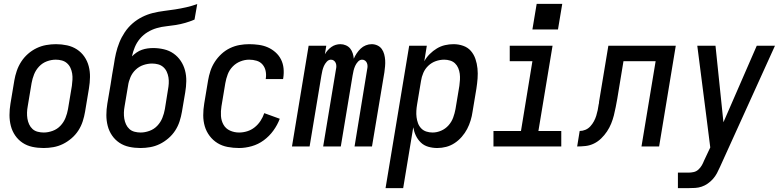

<svg xmlns="http://www.w3.org/2000/svg" viewBox="-20 -756 4040 991"><path d="M205 8Q175 8 147 2Q119 -4 96.5 -19Q74 -34 58.5 -56.5Q43 -79 36 -106Q29 -133 29 -162Q29 -191 34 -221L54 -341Q58 -365 66.5 -390Q75 -415 89.5 -437.5Q104 -460 124.5 -478Q145 -496 169 -507.5Q193 -519 218.5 -523.5Q244 -528 269 -528Q298 -528 326 -522Q354 -516 377 -501Q400 -486 415.5 -463.5Q431 -441 438 -414Q445 -387 444.5 -358Q444 -329 439 -299L419 -179Q415 -155 407 -130Q399 -105 384.5 -82.5Q370 -60 349 -42Q328 -24 304.5 -12.5Q281 -1 255.5 3.5Q230 8 205 8ZM206 -72Q228 -72 251.5 -80.5Q275 -89 292 -107Q309 -125 318 -147.5Q327 -170 331 -193L351 -313Q353 -329 354 -345Q355 -361 352.5 -376.5Q350 -392 343.5 -406Q337 -420 325.5 -430Q314 -440 299 -444Q284 -448 268 -448Q245 -448 222 -439.5Q199 -431 182 -413Q165 -395 156 -372.5Q147 -350 143 -327L123 -207Q120 -191 119.5 -175Q119 -159 121.5 -143.5Q124 -128 130.5 -114Q137 -100 148 -90Q159 -80 174.5 -76Q190 -72 206 -72Z M705 8Q675 8 647 2Q619 -4 596.5 -19Q574 -34 558.5 -56.5Q543 -79 536 -106Q529 -133 529 -162Q529 -191 534 -221L551 -321Q555 -346 559 -372Q563 -398 568 -424Q572 -453 578.5 -481Q585 -509 596 -536.5Q607 -564 624 -589.5Q641 -615 664 -635Q687 -655 714 -668.5Q741 -682 769.5 -689Q798 -696 826.5 -699.5Q855 -703 884 -707.5Q913 -712 941.5 -718.5Q970 -725 998 -735L984 -655Q961 -645 936.5 -638Q912 -631 887.5 -627Q863 -623 838.5 -620.5Q814 -618 789.5 -611Q765 -604 742.5 -590.5Q720 -577 703 -557Q686 -537 676 -513Q666 -489 661 -465Q672 -476 685 -485Q698 -494 712.5 -499Q727 -504 741.5 -506Q756 -508 771 -508Q799 -508 826.5 -501.5Q854 -495 876 -479.5Q898 -464 913 -441.5Q928 -419 935 -392.5Q942 -366 941.5 -337Q941 -308 936 -279L919 -179Q915 -155 907 -130Q899 -105 884.5 -82.5Q870 -60 849 -42Q828 -24 804.5 -12.5Q781 -1 755.5 3.5Q730 8 705 8ZM706 -72Q728 -72 751.5 -80.5Q775 -89 792 -107Q809 -125 818 -147.5Q827 -170 831 -193L847 -293Q850 -309 851 -325Q852 -341 849.5 -356.5Q847 -372 840.5 -386Q834 -400 822.5 -410Q811 -420 796 -424Q781 -428 765 -428Q743 -428 720.5 -420.5Q698 -413 680.5 -396.5Q663 -380 653.5 -358Q644 -336 641 -314L623 -207Q620 -191 619.5 -175Q619 -159 621.5 -143.5Q624 -128 630.5 -114Q637 -100 648 -90Q659 -80 674.5 -76Q690 -72 706 -72Z M1214 8Q1184 8 1155 2.5Q1126 -3 1102.5 -17.5Q1079 -32 1062 -54.5Q1045 -77 1037 -104Q1029 -131 1029 -161Q1029 -191 1034 -221L1054 -341Q1058 -365 1066 -389.5Q1074 -414 1088.5 -436.5Q1103 -459 1123 -477.5Q1143 -496 1167 -507.5Q1191 -519 1216 -523.5Q1241 -528 1266 -528Q1291 -528 1316 -524.5Q1341 -521 1362.5 -511.5Q1384 -502 1402 -486Q1420 -470 1430.5 -449Q1441 -428 1443.5 -403.5Q1446 -379 1442 -353Q1442 -352 1441.5 -350.5Q1441 -349 1441 -348H1351Q1351 -348 1351.5 -349Q1352 -350 1352 -351Q1355 -371 1351 -390Q1347 -409 1335 -423Q1323 -437 1304.5 -442.5Q1286 -448 1266 -448Q1243 -448 1220.5 -439Q1198 -430 1181 -412.5Q1164 -395 1155.5 -372.5Q1147 -350 1143 -327L1123 -207Q1119 -182 1120.5 -157.5Q1122 -133 1133.5 -112.5Q1145 -92 1167 -82Q1189 -72 1214 -72Q1235 -72 1256 -78.5Q1277 -85 1294.5 -99Q1312 -113 1324.5 -132Q1337 -151 1344 -172L1424 -143Q1412 -111 1391 -82Q1370 -53 1341.5 -32Q1313 -11 1279.5 -1.5Q1246 8 1214 8Z M1487 0 1573 -520H1664L1657 -476Q1663 -487 1671.5 -496.5Q1680 -506 1690.5 -513.5Q1701 -521 1713 -524.5Q1725 -528 1737 -528Q1737 -528 1737 -528Q1737 -528 1737 -528Q1752 -528 1765.5 -522Q1779 -516 1787.5 -505.5Q1796 -495 1800.5 -481Q1805 -467 1806 -453Q1812 -467 1821 -480.5Q1830 -494 1841.5 -505Q1853 -516 1868 -522Q1883 -528 1898 -528Q1914 -528 1928 -521.5Q1942 -515 1950.5 -503Q1959 -491 1963 -476Q1967 -461 1968 -445.5Q1969 -430 1967.5 -414Q1966 -398 1964 -383L1900 0H1810L1875 -398Q1877 -406 1877 -414.5Q1877 -423 1874 -430.5Q1871 -438 1864.5 -443Q1858 -448 1849 -448Q1837 -448 1827.5 -437.5Q1818 -427 1813 -415.5Q1808 -404 1805 -392Q1802 -380 1800 -367L1739 0H1648L1714 -398Q1716 -406 1716 -414.5Q1716 -423 1713 -430.5Q1710 -438 1703.5 -443Q1697 -448 1688 -448Q1676 -448 1666.5 -437.5Q1657 -427 1652 -415.5Q1647 -404 1644 -392Q1641 -380 1639 -367L1578 0Z M1970 215 2092 -520H2183L2170 -440Q2181 -460 2198 -477Q2215 -494 2235 -506Q2255 -518 2277 -523Q2299 -528 2321 -528Q2347 -528 2371 -519.5Q2395 -511 2410.5 -493Q2426 -475 2434 -451.5Q2442 -428 2444.5 -402.5Q2447 -377 2445 -351Q2443 -325 2439 -299L2419 -179Q2416 -157 2409 -134Q2402 -111 2391 -90Q2380 -69 2363.5 -50Q2347 -31 2326.5 -17.5Q2306 -4 2283 2Q2260 8 2237 8Q2213 8 2190.5 1.5Q2168 -5 2152 -20.5Q2136 -36 2126.5 -56Q2117 -76 2113 -99L2061 215ZM2213 -72Q2235 -72 2257 -81.5Q2279 -91 2295 -109Q2311 -127 2319 -149Q2327 -171 2331 -193L2351 -313Q2353 -328 2354 -344Q2355 -360 2353 -375.5Q2351 -391 2345 -405Q2339 -419 2328.5 -429Q2318 -439 2303 -443.5Q2288 -448 2273 -448Q2251 -448 2229.5 -440.5Q2208 -433 2191 -417Q2174 -401 2165 -380Q2156 -359 2153 -338L2133 -218Q2130 -201 2129 -184Q2128 -167 2130 -151Q2132 -135 2137.5 -120Q2143 -105 2154 -93.5Q2165 -82 2180.5 -77Q2196 -72 2213 -72Z M2527 0V-80H2669L2728 -440H2611V-520H2832L2759 -80H2877V0ZM2728 -604 2750 -736H2882L2860 -604Z M2959 0 2972 -80Q2987 -80 3001.5 -86Q3016 -92 3027 -104Q3038 -116 3045.5 -130Q3053 -144 3057.5 -158.5Q3062 -173 3065 -187.5Q3068 -202 3070 -217Q3071 -220 3071.5 -223Q3072 -226 3072 -230V-231Q3073 -238 3074.5 -246Q3076 -254 3077 -261L3120 -520H3468L3382 0H3291L3364 -440H3198L3166 -246Q3162 -225 3158 -203.5Q3154 -182 3148.5 -160.5Q3143 -139 3134.5 -118Q3126 -97 3113 -77.5Q3100 -58 3083 -41.5Q3066 -25 3045.5 -15Q3025 -5 3003 -2.5Q2981 0 2959 0Z M3479 215V135H3534Q3547 135 3560.5 132Q3574 129 3584.5 119.5Q3595 110 3602 98Q3609 86 3614 73L3646 5L3624 -169L3579 -520H3673L3714 -125L3886 -520H3980L3696 106Q3689 122 3680.5 138Q3672 154 3660 167.5Q3648 181 3633 191.5Q3618 202 3601.5 207.5Q3585 213 3568 214Q3551 215 3534 215Z"/></svg>

Font: Iosevka SS04 Medium
Style: Italic
Weight: 500
Italic angle: -9°
Monospace: yes
Designer: Belleve Invis
Foundry: Belleve Invis
Version: Version 19.0.0; ttfautohint (v1.8.4)